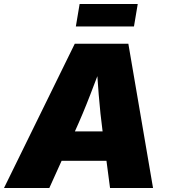

<svg xmlns="http://www.w3.org/2000/svg" viewBox="-45 -948 856 968"><path d="M-24.9 0 332 -727.5H602.1L726.6 0H509.8L472.7 -282.2Q460.4 -374 452.6 -471.9Q444.8 -569.8 439.5 -667.5H485.4Q448.2 -569.8 410.6 -471.9Q373 -374 331.1 -282.2L203.6 0ZM173.3 -137.2 197.8 -285.6H598.1L573.7 -137.2ZM649.4 -927.7 630.4 -814.5H337.4L356.4 -927.7Z"/></svg>

Font: Inter 16pt Black
Style: Italic
Weight: 900
Italic angle: -9.3988°
Version: Version 4.001;git-66647c0bb